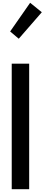

<svg xmlns="http://www.w3.org/2000/svg" viewBox="-20 -1339 316 1359"><path d="M63 -888.2H186.5V0H63ZM51.8 -1116.2 193.4 -1319.3 275.9 -1252.4 112.8 -1064.9Z"/></svg>

Font: Fjalla One
Style: Regular
Weight: 400
Designer: Irina Smirnova, Eben Sorkin
Foundry: Sorkin Type
Version: Version 1.002; ttfautohint (v1.8.4.7-5d5b);gftools[0.9.25]